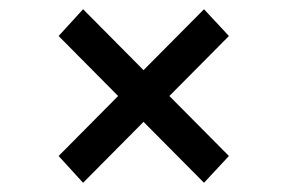

<svg xmlns="http://www.w3.org/2000/svg" viewBox="-20 -558 622 416"><path d="M422 -538 476 -480 347 -350 476 -220 422 -162 291 -294 160 -162 107 -220 236 -350 107 -480 160 -538 291 -406Z"/></svg>

Font: false
Style: Regular
Weight: 500
Designer: Julieta Ulanovsky
Foundry: Julieta Ulanovsky
Version: Version 7.222;hotconv 1.0.109;makeotfexe 2.5.65596